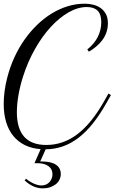

<svg xmlns="http://www.w3.org/2000/svg" viewBox="-20 -806 633 1061"><path d="M124 181.6Q144 198.7 167.2 208.7Q190.4 218.8 210 218.8Q222.7 218.8 233.6 214.1Q244.6 209.5 252.7 200.9Q260.7 192.4 265.4 181.2Q270 169.9 270 156.7Q270 128.4 247.8 112.1Q225.6 95.7 186 95.7Q178.2 95.7 175.5 95.7Q172.9 95.7 170.4 96.2L204.6 18.1Q155.8 14.6 117.9 -3.9Q80.1 -22.5 54 -54.2Q27.8 -85.9 14.2 -130.6Q0.5 -175.3 0.5 -231.4Q0.5 -264.2 5.1 -300.8Q9.8 -337.4 19.5 -375Q34.7 -434.6 59.1 -488Q83.5 -541.5 115.5 -586.9Q147.5 -632.3 185.8 -669.2Q224.1 -706.1 266.6 -731.9Q309.1 -757.8 355 -771.7Q400.9 -785.6 448.2 -785.6Q470.7 -785.6 493.7 -780.3Q516.6 -774.9 534.9 -762.5Q553.2 -750 564.7 -729.2Q576.2 -708.5 576.2 -677.7Q576.2 -650.4 568.1 -627.2Q560.1 -604 545.7 -584.7Q531.2 -565.4 512.2 -549.3Q493.2 -533.2 471.2 -520.5L462.4 -532.7Q502 -564.5 520.8 -602.8Q539.6 -641.1 539.6 -683.1Q539.6 -727.1 519.3 -747.1Q499 -767.1 460 -767.1Q410.2 -767.1 358.6 -737.5Q307.1 -708 259.8 -656.2Q212.4 -604.5 172.9 -534.4Q133.3 -464.4 107.4 -383.3Q90.8 -331.1 82 -280.5Q73.2 -230 73.2 -186Q73.2 -4.9 235.8 -4.9Q328.6 -4.9 406.7 -63.7Q484.9 -122.6 554.2 -244.6L579.6 -289.6L592.8 -280.3L567.4 -235.4Q530.8 -170.9 492.7 -123.3Q454.6 -75.7 413.3 -44.2Q372.1 -12.7 327.1 2.9Q282.2 18.6 232.4 19L202.1 86.4H212.4Q262.2 86.4 289.1 104.2Q315.9 122.1 315.9 155.3Q315.9 172.4 308.6 187Q301.3 201.7 288.1 212.2Q274.9 222.7 256.8 228.8Q238.8 234.9 217.3 234.9Q163.1 234.9 116.2 190.9Z"/></svg>

Font: Petit Formal Script
Style: Regular
Weight: 400
Version: Version 1.001; ttfautohint (v0.8) -G 200 -r 50